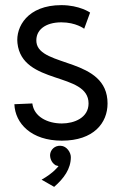

<svg xmlns="http://www.w3.org/2000/svg" viewBox="-20 -533 471 748"><path d="M36 -127C39 -52 102 15 221 15C345 15 399 -54 399 -130C399 -310 134 -270 122 -368C117 -416 157 -446 219 -446C276 -446 308 -421 308 -421L331 -484C331 -484 290 -513 219 -513C87 -513 41 -428 48 -365C66 -200 325 -254 325 -130C325 -74 269 -52 221 -52C164 -52 112 -79 106 -130ZM191 195C229 162 256 125 256 79C256 61 240 36 217 35C194 33 176 50 175 71C175 78 177 99 197 111L208 114C208 114 190 140 142 167Z"/></svg>

Font: Advent Pro
Style: Medium
Weight: 500
Designer: Andreas Kalpakidis
Foundry: Andreas Kalpakidis
Version: Version 2.002 2008